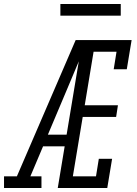

<svg xmlns="http://www.w3.org/2000/svg" viewBox="-60 -934 680 954"><path d="M-40 0V-58H24L316 -735H375Q350 -674 324.5 -612.5Q299 -551 273 -490L178 -265H271L262 -207H154L91 -58H146V0ZM227 0 349 -735H594L570 -590H505L519 -677H405L361 -411H526L517 -353H351L302 -58H417L431 -145H497L473 0ZM240 -856V-914H540V-856Z"/></svg>

Font: Iosevka Slab LtExObl
Style: Regular
Weight: 300
Width: 7
Italic angle: -9°
Monospace: yes
Designer: Belleve Invis
Foundry: Belleve Invis
Version: Version 11.1.0; ttfautohint (v1.8.3)